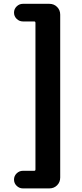

<svg xmlns="http://www.w3.org/2000/svg" viewBox="-20 -829 439 1023"><path d="M101.6 174.8Q83 174.8 68.8 161.1Q54.7 147.5 54.7 127.9Q54.7 108.4 68.8 94.7Q83 81.1 101.6 81.1H162.1Q168.9 81.1 168.9 74.2V-707Q168.9 -714.8 162.1 -714.8H101.6Q83 -714.8 68.8 -728.5Q54.7 -742.2 54.7 -761.7Q54.7 -781.2 68.8 -794.9Q83 -808.6 101.6 -808.6H243.2Q267.6 -808.6 284.2 -792Q300.8 -775.4 300.8 -751V117.2Q300.8 141.6 284.2 158.2Q267.6 174.8 243.2 174.8Z"/></svg>

Font: Gen Jyuu Gothic Heavy
Style: Bold
Weight: 900
Designer: [Source Han Sans]
Ryoko NISHIZUKA  (kana & ideographs); Paul D. Hunt (Latin, Greek & Cyrillic); Wenlong ZHANG  (bopomofo
Version: Version 1.002.20150607